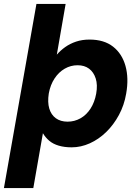

<svg xmlns="http://www.w3.org/2000/svg" viewBox="-36 -740 717 980"><path d="M-16 220 150 -720H299L254 -461Q272 -482 296.5 -499.5Q321 -517 352 -527.5Q383 -538 421 -538Q495 -538 541 -502Q587 -466 604.5 -403.5Q622 -341 608 -262Q598 -203 571 -153Q544 -103 506 -66Q468 -29 422.5 -8.5Q377 12 330 12Q293 12 264 3.5Q235 -5 215.5 -21.5Q196 -38 183 -60L134 220ZM309 -119Q344 -119 374.5 -136Q405 -153 426 -185.5Q447 -218 455 -262Q463 -307 452.5 -339.5Q442 -372 418.5 -389.5Q395 -407 360 -407Q325 -407 294.5 -389.5Q264 -372 242.5 -339.5Q221 -307 213 -263Q206 -218 215.5 -186Q225 -154 249 -136.5Q273 -119 309 -119Z"/></svg>

Font: DM Sans 9pt Black
Style: Italic
Weight: 900
Italic angle: -10°
Version: Version 4.004;gftools[0.9.30]